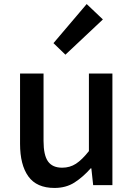

<svg xmlns="http://www.w3.org/2000/svg" viewBox="-20 -914 660 948"><path d="M249 14Q161 14 120 -43Q79 -100 79 -204V-551H195V-218Q195 -148 217 -117Q239 -86 287 -86Q325 -86 355 -105.5Q385 -125 419 -168V-551H535V0H440L431 -83H428Q390 -40 348 -13Q306 14 249 14ZM303 -644 244 -701 408 -894 488 -818Z"/></svg>

Font: Noto Sans KR Medium
Style: Regular
Weight: 500
Designer: Ryoko NISHIZUKA  (kana, bopomofo & ideographs); Paul D. Hunt (Latin, Greek & Cyrillic); Sandoll Communications , Soo-you
Foundry: Adobe
Version: Version 2.004-H2;hotconv 1.0.118;makeotfexe 2.5.65603